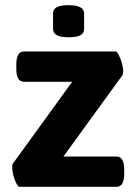

<svg xmlns="http://www.w3.org/2000/svg" viewBox="-20 -722 529 742"><path d="M427 -523Q432 -523 439 -509.5Q446 -496 451 -478Q456 -460 456 -446Q456 -436 453 -431L225 -117H430Q460 -117 460 -67V-50Q460 0 430 0H56Q50 0 43 -13.5Q36 -27 31.5 -45Q27 -63 27 -76Q27 -86 30 -90L259 -406H73Q43 -406 43 -456V-473Q43 -523 73 -523ZM245 -702Q305 -702 305 -670V-610Q305 -594 291 -586Q277 -578 245 -578Q185 -578 185 -610V-670Q185 -686 199 -694Q213 -702 245 -702Z"/></svg>

Font: Asap VF Beta
Style: Regular
Weight: 400
Designer: Pablo Cosgaya
Foundry: Pablo Cosgaya
Version: Version 1.007